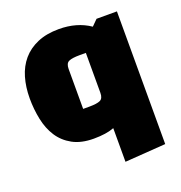

<svg xmlns="http://www.w3.org/2000/svg" viewBox="-144 -741 1001 1062"><g transform="rotate(-20 357.0 -210.0)"><path d="M500 -566 534 -600H654V181L414 198V0Q368 18 294 18Q220 18 170 -9.5Q120 -37 90.5 -82.5Q61 -128 48.5 -188Q36 -248 36 -312Q36 -379 52.5 -435Q69 -491 103.5 -531.5Q138 -572 191.5 -595Q245 -618 318 -618Q424 -618 500 -566ZM294 -392V-157H331Q375 -157 394.5 -166Q414 -175 414 -208V-443H377Q333 -443 313.5 -434Q294 -425 294 -392Z"/></g></svg>

Font: Black Han Sans
Style: Regular
Weight: 400
Width: 7
Designer: ZESSTYPE
Foundry: ZESSTYPE
Version: Version 1.00